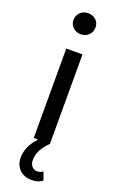

<svg xmlns="http://www.w3.org/2000/svg" viewBox="-185 -801 649 1069"><g transform="rotate(20 139.5 -266.5)"><path d="M204 -696Q204 -669 185.5 -650.5Q167 -632 139 -632Q111 -632 92.5 -650Q74 -668 74 -694Q74 -720 92.5 -738.5Q111 -757 139 -757Q167 -757 185.5 -739.5Q204 -722 204 -696ZM206 156 223 204Q200 224 160 224Q115 224 87.5 197.5Q60 171 60 127Q60 60 117 0H91V-530H187V0Q128 57 128 116Q128 140 140.5 154Q153 168 172 168Q190 168 206 156Z"/></g></svg>

Font: Montserrat
Style: Regular
Weight: 500
Designer: Julieta Ulanovsky
Foundry: Julieta Ulanovsky
Version: Version 7.200;PS 007.200;hotconv 1.0.88;makeotf.lib2.5.64775